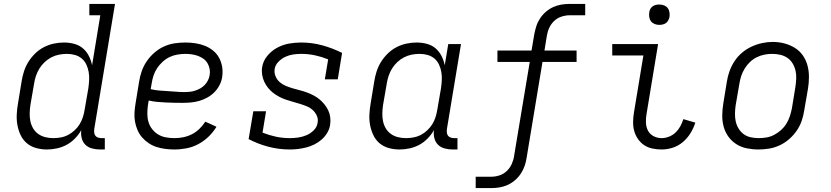

<svg xmlns="http://www.w3.org/2000/svg" viewBox="-20 -755 4240 980"><path d="M219 8Q191 8 164 0.5Q137 -7 117 -24Q97 -41 85.5 -65Q74 -89 69 -116Q64 -143 65.5 -171.5Q67 -200 72 -228L90 -338Q94 -364 102 -389.5Q110 -415 124.5 -438.5Q139 -462 159.5 -482Q180 -502 204.5 -514.5Q229 -527 255 -532.5Q281 -538 307 -538Q334 -538 359.5 -531Q385 -524 403.5 -508Q422 -492 433.5 -469.5Q445 -447 450 -422L492 -677H436V-735H567L461 -96Q460 -86 461 -77Q462 -68 467.5 -61.5Q473 -55 481.5 -52.5Q490 -50 499 -50H515V8H490Q469 8 449 2.5Q429 -3 415.5 -16.5Q402 -30 397 -50Q392 -70 395 -91Q382 -68 362.5 -48Q343 -28 319.5 -15.5Q296 -3 270 2.5Q244 8 219 8ZM252 -50Q252 -50 252 -50Q252 -50 252 -50Q271 -50 290.5 -53.5Q310 -57 328 -66.5Q346 -76 361 -90Q376 -104 386.5 -121Q397 -138 403 -157Q409 -176 412 -195L431 -305Q434 -326 435 -347Q436 -368 432.5 -388Q429 -408 420.5 -426Q412 -444 397 -456.5Q382 -469 362.5 -474.5Q343 -480 322 -480Q301 -480 281 -476Q261 -472 242.5 -462.5Q224 -453 208 -438Q192 -423 181 -405Q170 -387 163.5 -367.5Q157 -348 154 -328L135 -218Q132 -198 131.5 -177Q131 -156 135 -136.5Q139 -117 149 -100Q159 -83 175 -71.5Q191 -60 211 -55Q231 -50 252 -50Z M870 8Q847 8 823.5 5Q800 2 778.5 -5Q757 -12 738.5 -24.5Q720 -37 705.5 -53.5Q691 -70 682 -91Q673 -112 669 -134.5Q665 -157 666.5 -180.5Q668 -204 672 -228L690 -338Q694 -365 703.5 -392Q713 -419 729.5 -443Q746 -467 768.5 -486.5Q791 -506 817.5 -518Q844 -530 872 -534Q900 -538 927 -538Q953 -538 978.5 -534Q1004 -530 1026.5 -521Q1049 -512 1068 -496.5Q1087 -481 1098.5 -459.5Q1110 -438 1114 -413Q1118 -388 1114 -362Q1111 -341 1100.5 -320.5Q1090 -300 1074 -284Q1058 -268 1038 -257Q1018 -246 997 -240Q976 -234 954.5 -232Q933 -230 912 -230Q890 -230 868.5 -230.5Q847 -231 825 -232Q803 -233 781.5 -235Q760 -237 739 -242L735 -218Q732 -196 732 -174Q732 -152 738 -132Q744 -112 757 -95.5Q770 -79 787.5 -68.5Q805 -58 826.5 -54Q848 -50 871 -50Q893 -50 915.5 -54.5Q938 -59 959 -69.5Q980 -80 997.5 -97Q1015 -114 1028 -134L1085 -108Q1068 -80 1044 -57Q1020 -34 991.5 -19Q963 -4 932 2Q901 8 870 8ZM923 -285Q936 -285 949.5 -286.5Q963 -288 976.5 -292.5Q990 -297 1002.5 -304Q1015 -311 1025 -321.5Q1035 -332 1041.5 -345Q1048 -358 1050 -371Q1053 -387 1050 -403Q1047 -419 1039 -432.5Q1031 -446 1018.5 -455Q1006 -464 991 -469.5Q976 -475 959.5 -477.5Q943 -480 927 -480Q907 -480 886 -476.5Q865 -473 846 -464Q827 -455 810.5 -440Q794 -425 782 -407Q770 -389 763.5 -369Q757 -349 754 -328L749 -300Q770 -295 791.5 -293Q813 -291 835 -290Q857 -289 879 -287Q901 -285 923 -285Z M1459 8Q1403 8 1350 -6Q1297 -20 1249 -45L1273 -187H1338L1320 -78Q1353 -65 1387.5 -57.5Q1422 -50 1459 -50Q1480 -50 1501.5 -53Q1523 -56 1543.5 -64.5Q1564 -73 1581 -89.5Q1598 -106 1601 -128Q1605 -147 1597 -164.5Q1589 -182 1575.5 -194Q1562 -206 1544.5 -213Q1527 -220 1509 -225.5Q1491 -231 1473 -236Q1455 -241 1437.5 -247Q1420 -253 1403.5 -262Q1387 -271 1373 -282Q1359 -293 1347.5 -307.5Q1336 -322 1328.5 -338.5Q1321 -355 1318 -374Q1315 -393 1318 -412Q1323 -444 1344.5 -470Q1366 -496 1395 -511.5Q1424 -527 1455 -532.5Q1486 -538 1517 -538Q1573 -538 1625.5 -523.5Q1678 -509 1726 -485L1704 -350H1638L1655 -452Q1623 -465 1588.5 -472.5Q1554 -480 1518 -480Q1497 -480 1476.5 -477Q1456 -474 1436.5 -465Q1417 -456 1401 -439.5Q1385 -423 1382 -403Q1379 -383 1386.5 -365.5Q1394 -348 1407.5 -336Q1421 -324 1438 -317Q1455 -310 1473 -304.5Q1491 -299 1509.5 -294.5Q1528 -290 1545.5 -283.5Q1563 -277 1579.5 -268.5Q1596 -260 1610 -248.5Q1624 -237 1635.5 -223Q1647 -209 1655 -192.5Q1663 -176 1665.5 -157Q1668 -138 1665 -118Q1662 -97 1650.5 -77.5Q1639 -58 1622 -43Q1605 -28 1585 -18Q1565 -8 1543.5 -2.5Q1522 3 1501 5.5Q1480 8 1459 8Z M2019 8Q1991 8 1964 0.5Q1937 -7 1917 -24Q1897 -41 1885.5 -65.5Q1874 -90 1869 -116.5Q1864 -143 1865.5 -171.5Q1867 -200 1872 -228L1890 -338Q1894 -364 1902 -389.5Q1910 -415 1924.5 -438.5Q1939 -462 1959.5 -482Q1980 -502 2004.5 -514.5Q2029 -527 2055 -532.5Q2081 -538 2107 -538Q2134 -538 2159.5 -531Q2185 -524 2203.5 -508Q2222 -492 2233.5 -469.5Q2245 -447 2250 -422L2268 -530H2333L2261 -96Q2260 -86 2261 -77Q2262 -68 2267.5 -61.5Q2273 -55 2281.5 -52.5Q2290 -50 2299 -50H2315V8H2290Q2269 8 2249 2.5Q2229 -3 2215.5 -16.5Q2202 -30 2197 -50Q2192 -70 2195 -91Q2182 -68 2162.5 -48Q2143 -28 2119.5 -15.5Q2096 -3 2070 2.5Q2044 8 2019 8ZM2052 -50Q2071 -50 2090.5 -53.5Q2110 -57 2127.5 -66Q2145 -75 2160.5 -89.5Q2176 -104 2186.5 -121Q2197 -138 2203 -157Q2209 -176 2212 -195L2231 -305Q2234 -326 2235 -347Q2236 -368 2232.5 -388Q2229 -408 2220.5 -426Q2212 -444 2197 -456.5Q2182 -469 2162.5 -474.5Q2143 -480 2122 -480Q2101 -480 2081 -476Q2061 -472 2042.5 -462.5Q2024 -453 2008 -438Q1992 -423 1981 -405Q1970 -387 1963.5 -367.5Q1957 -348 1954 -328L1935 -218Q1932 -198 1931.5 -177Q1931 -156 1935 -136.5Q1939 -117 1949 -100Q1959 -83 1975 -71.5Q1991 -60 2011 -55Q2031 -50 2052 -50Z M2408 205V147H2488Q2509 147 2530 140Q2551 133 2567 117.5Q2583 102 2592 82Q2601 62 2604 41L2684 -439H2519V-497H2693L2707 -580Q2711 -601 2717.5 -621.5Q2724 -642 2736.5 -661Q2749 -680 2766.5 -695Q2784 -710 2804 -719Q2824 -728 2845 -731.5Q2866 -735 2887 -735H2967V-677H2887Q2867 -677 2845.5 -670Q2824 -663 2808 -647.5Q2792 -632 2783 -612Q2774 -592 2771 -571L2759 -497H2923V-439H2749L2668 50Q2665 71 2658 91.5Q2651 112 2638.5 131Q2626 150 2608.5 165Q2591 180 2571 189Q2551 198 2530 201.5Q2509 205 2488 205Z M3357 8Q3333 8 3309.5 3Q3286 -2 3267.5 -14.5Q3249 -27 3236 -46Q3223 -65 3217 -87Q3211 -109 3211.5 -133.5Q3212 -158 3216 -182L3264 -472H3105V-530H3339L3280 -173Q3276 -151 3277 -128.5Q3278 -106 3287.5 -88Q3297 -70 3316 -60Q3335 -50 3357 -50Q3376 -50 3395 -57.5Q3414 -65 3428.5 -79Q3443 -93 3452.5 -110.5Q3462 -128 3468 -147L3529 -129Q3520 -101 3504.5 -75.5Q3489 -50 3465.5 -30Q3442 -10 3413.5 -1Q3385 8 3357 8ZM3345 -628Q3333 -628 3321.5 -632.5Q3310 -637 3303 -646Q3296 -655 3294 -667.5Q3292 -680 3294 -693Q3295 -701 3299.5 -709.5Q3304 -718 3311.5 -723Q3319 -728 3328 -730Q3337 -732 3345 -732Q3358 -732 3369.5 -727.5Q3381 -723 3388 -714Q3395 -705 3397 -692.5Q3399 -680 3397 -667Q3395 -659 3390.5 -650.5Q3386 -642 3378.5 -637Q3371 -632 3362.5 -630Q3354 -628 3345 -628Z M3851 8Q3821 8 3791.5 2Q3762 -4 3738 -19.5Q3714 -35 3697.5 -58Q3681 -81 3673.5 -109Q3666 -137 3666.5 -167.5Q3667 -198 3672 -228L3690 -338Q3694 -365 3703.5 -391.5Q3713 -418 3729 -442.5Q3745 -467 3767.5 -486Q3790 -505 3816 -517Q3842 -529 3869.5 -535Q3897 -541 3924 -541Q3955 -541 3983.5 -533.5Q4012 -526 4036.5 -511Q4061 -496 4077.5 -472.5Q4094 -449 4101.5 -421Q4109 -393 4109 -362.5Q4109 -332 4104 -302L4085 -192Q4081 -165 4072 -138.5Q4063 -112 4046.5 -88Q4030 -64 4007.5 -44.5Q3985 -25 3959 -13Q3933 -1 3905.5 3.5Q3878 8 3851 8ZM3852 -50Q3873 -50 3893 -53.5Q3913 -57 3932 -67Q3951 -77 3967 -91.5Q3983 -106 3994 -124Q4005 -142 4011.5 -162Q4018 -182 4022 -202L4040 -312Q4043 -333 4044 -354Q4045 -375 4040.5 -394.5Q4036 -414 4025.5 -431.5Q4015 -449 3998.5 -460Q3982 -471 3962 -475.5Q3942 -480 3921 -480Q3901 -480 3881 -476Q3861 -472 3842 -462.5Q3823 -453 3807.5 -438Q3792 -423 3781 -405Q3770 -387 3763.5 -367.5Q3757 -348 3754 -328L3735 -218Q3732 -198 3731.5 -177Q3731 -156 3735 -136.5Q3739 -117 3749.5 -99.5Q3760 -82 3775.5 -70.5Q3791 -59 3811 -54.5Q3831 -50 3852 -50Z"/></svg>

Font: Iosevka Curly Slab LtEx
Style: Italic
Weight: 300
Width: 7
Italic angle: -9°
Monospace: yes
Designer: Belleve Invis
Foundry: Belleve Invis
Version: Version 11.1.0; ttfautohint (v1.8.3)